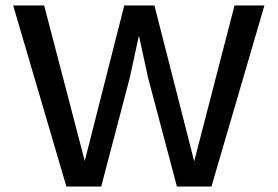

<svg xmlns="http://www.w3.org/2000/svg" viewBox="-20 -680 1012 700"><path d="M222 0 28 -660H141L289 -93L433 -660H543L688 -92L835 -660H944L751 0H625L520 -396L487 -548H486L453 -396L349 0Z"/></svg>

Font: Elaine Sans Medium
Style: Regular
Weight: 500
Designer: Wei Huang
Foundry: Wei Huang
Version: Version 2.001;PS 002.001;hotconv 1.0.88;makeotf.lib2.5.64775